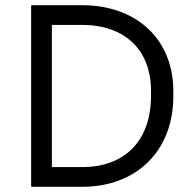

<svg xmlns="http://www.w3.org/2000/svg" viewBox="-20 -720 733 740"><path d="M100 0H296C507 0 648 -139 648 -349V-369C648 -568 507 -700 296 -700H100ZM180 -76V-624H296C462 -624 562 -527 562 -370V-351C562 -179 463 -76 296 -76Z"/></svg>

Font: Fixel Text Regular
Style: Regular
Weight: 400
Width: 4
Designer: AlfaBravo + MacPaw
Foundry: Kyrylo Tkachov, Marchela Mozhyna, Serhii Makarenko, Maria Weinstein, Zakhar Kryvoshyya
Version: Version 1.211